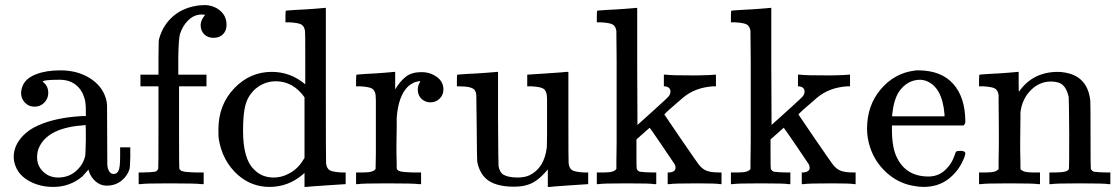

<svg xmlns="http://www.w3.org/2000/svg" viewBox="-20 -725 4406 756"><path d="M63 -359Q63 -373 71 -391Q84 -418 123 -433Q162 -448 218 -448Q284 -448 332.5 -418Q381 -388 396 -340Q401 -326 401.5 -308.5Q402 -291 402 -194Q402 -96 402.5 -79.5Q403 -63 408 -54Q414 -40 428 -40Q441 -40 447 -54Q453 -66 453 -109V-145H493V-106Q492 -66 490 -59Q481 -31 457 -12.5Q433 6 400 6Q375 6 355.5 -11.5Q336 -29 329 -54V-58Q326 -55 317 -44.5Q308 -34 304 -30Q255 11 190 11Q138 11 97 -11Q56 -33 42 -69Q34 -88 34 -107Q34 -154 73 -193Q96 -216 130 -231Q198 -262 304 -268H318V-290Q318 -324 312 -340Q302 -373 277 -392Q252 -411 215 -411Q148 -411 148 -403Q170 -388 170 -359Q170 -337 154.5 -321Q139 -305 116 -305Q93 -305 78 -321Q63 -337 63 -359ZM318 -175Q318 -233 317 -233Q314 -233 312 -232Q175 -223 137 -151Q126 -131 126 -106Q126 -72 150 -49Q174 -26 209 -26Q249 -26 277.5 -50Q306 -74 315 -109Q317 -116 318 -175Z M773 0Q755 -3 646 -3Q548 -3 534 0H526V-46H542Q570 -46 591 -49Q599 -52 603 -60Q604 -62 604 -224V-385H533V-431H604V-497L605 -564L607 -574Q623 -629 664 -663Q705 -697 766 -704Q767 -704 775.5 -704.5Q784 -705 789 -705Q824 -703 848 -682Q872 -661 872 -627Q872 -604 858 -590Q844 -576 821 -576Q798 -576 784 -590Q770 -604 770 -627Q770 -645 788 -667H784Q775 -669 762 -667Q738 -663 718.5 -642.5Q699 -622 689 -592Q683 -572 682 -497V-431H793V-385H685V-225Q685 -63 686 -61Q690 -53 698 -51Q708 -47 751 -46H782V0Z M1050 -442Q1124 -442 1182 -393V-495Q1182 -599 1181 -603Q1178 -622 1166.5 -628.5Q1155 -635 1122 -637H1104V-660Q1104 -683 1106 -683L1116 -684Q1126 -685 1145 -686Q1164 -687 1182 -688Q1199 -689 1219 -690.5Q1239 -692 1249 -693Q1259 -694 1260 -694H1263V-390Q1263 -84 1264 -81Q1267 -61 1278.5 -54.5Q1290 -48 1323 -46H1341V0Q1339 0 1264.5 5Q1190 10 1186 11H1179V-44L1171 -37Q1114 11 1041 11Q971 11 917 -36Q855 -91 841 -180Q840 -188 840 -215Q840 -312 902 -377Q964 -442 1050 -442ZM1179 -342Q1134 -405 1066 -405Q1017 -405 979 -369Q954 -343 945.5 -308Q937 -273 937 -211Q937 -100 979 -59Q1010 -26 1057 -26Q1092 -26 1124 -45Q1156 -64 1175 -97L1179 -103Z M1398 -46H1412Q1451 -46 1459 -60V-68Q1459 -77 1459.5 -91Q1460 -105 1460 -122.5Q1460 -140 1460 -161.5Q1460 -183 1460 -203Q1460 -234 1460 -269.5Q1460 -305 1460 -328L1459 -351Q1456 -370 1444.5 -376.5Q1433 -383 1400 -385H1382V-408Q1382 -431 1384 -431L1394 -432Q1404 -433 1422 -434Q1440 -435 1458 -436Q1474 -437 1493 -438.5Q1512 -440 1522 -441Q1532 -442 1533 -442H1536V-373Q1555 -405 1578 -423Q1601 -441 1639 -441Q1667 -441 1687 -430Q1726 -410 1726 -373Q1726 -351 1711 -336.5Q1696 -322 1675 -322Q1654 -322 1639.5 -336Q1625 -350 1625 -372Q1625 -389 1633 -400Q1635 -404 1635 -405Q1633 -407 1612 -401Q1596 -393 1588 -386Q1548 -348 1542 -260V-221Q1541 -182 1541 -154Q1541 -141 1541 -126.5Q1541 -112 1541.5 -101Q1542 -90 1542 -81Q1542 -72 1542 -66V-61Q1546 -53 1554 -51Q1564 -47 1607 -46H1638V0H1629Q1611 -3 1502 -3Q1404 -3 1390 0H1382V-46Z M1859 -436Q1876 -437 1896 -438.5Q1916 -440 1926.5 -441Q1937 -442 1938 -442H1941V-261Q1942 -77 1943 -71Q1947 -50 1958 -40Q1978 -26 2018 -26Q2046 -26 2065 -35Q2123 -63 2133 -144Q2133 -145 2133.5 -161Q2134 -177 2134 -201.5Q2134 -226 2134 -248Q2134 -270 2134 -294.5Q2134 -319 2134 -335L2133 -351Q2130 -370 2118.5 -376.5Q2107 -383 2074 -385H2056V-431Q2058 -431 2132.5 -436Q2207 -441 2211 -442H2218V-264Q2218 -84 2219 -81Q2222 -61 2233.5 -54.5Q2245 -48 2278 -46H2296V0Q2294 0 2221 5Q2148 10 2144 11H2137V-58Q2095 -7 2056 3Q2037 10 2003 10Q1939 10 1904 -13.5Q1869 -37 1859 -89Q1858 -96 1857 -226Q1856 -335 1855.5 -348Q1855 -361 1850 -369Q1840 -385 1790 -385H1779V-408Q1779 -431 1781 -431L1792 -432Q1802 -433 1821 -434Q1840 -435 1859 -436Z M2346 -46H2360Q2399 -46 2407 -60V-68Q2407 -77 2407 -91Q2407 -105 2407.5 -124Q2408 -143 2408 -167.5Q2408 -192 2408 -217.5Q2408 -243 2408 -272.5Q2408 -302 2408 -329Q2408 -366 2408 -407.5Q2408 -449 2408 -482Q2408 -515 2407.5 -542.5Q2407 -570 2407 -586Q2407 -602 2407 -603Q2404 -622 2392.5 -628.5Q2381 -635 2348 -637H2330V-660Q2330 -683 2332 -683L2342 -684Q2352 -685 2371 -686Q2390 -687 2408 -688Q2425 -689 2445 -690.5Q2465 -692 2475 -693Q2485 -694 2486 -694H2489V-463L2490 -233L2550 -287Q2610 -341 2614 -347Q2620 -356 2620 -364Q2620 -382 2599 -385H2594V-431H2603Q2616 -428 2722 -428Q2729 -428 2740.5 -428.5Q2752 -429 2758 -429Q2764 -429 2773.5 -429.5Q2783 -430 2788 -430.5Q2793 -431 2794 -431H2799V-385H2786Q2717 -380 2670 -341Q2596 -278 2596 -274Q2596 -273 2659.5 -180.5Q2723 -88 2730 -79Q2744 -60 2761.5 -53Q2779 -46 2810 -46H2821V0H2815Q2803 -3 2728 -3Q2630 -3 2617 0H2609V-46H2616Q2640 -48 2640 -65Q2640 -72 2636 -79Q2633 -84 2586 -153Q2539 -222 2538 -222L2486 -176V-120Q2486 -62 2487 -60Q2491 -52 2499 -49Q2520 -46 2548 -46H2564V0H2556Q2545 -3 2447 -3Q2349 -3 2338 0H2330V-46Z M2874 -46H2888Q2927 -46 2935 -60V-68Q2935 -77 2935 -91Q2935 -105 2935.5 -124Q2936 -143 2936 -167.5Q2936 -192 2936 -217.5Q2936 -243 2936 -272.5Q2936 -302 2936 -329Q2936 -366 2936 -407.5Q2936 -449 2936 -482Q2936 -515 2935.5 -542.5Q2935 -570 2935 -586Q2935 -602 2935 -603Q2932 -622 2920.5 -628.5Q2909 -635 2876 -637H2858V-660Q2858 -683 2860 -683L2870 -684Q2880 -685 2899 -686Q2918 -687 2936 -688Q2953 -689 2973 -690.5Q2993 -692 3003 -693Q3013 -694 3014 -694H3017V-463L3018 -233L3078 -287Q3138 -341 3142 -347Q3148 -356 3148 -364Q3148 -382 3127 -385H3122V-431H3131Q3144 -428 3250 -428Q3257 -428 3268.5 -428.5Q3280 -429 3286 -429Q3292 -429 3301.5 -429.5Q3311 -430 3316 -430.5Q3321 -431 3322 -431H3327V-385H3314Q3245 -380 3198 -341Q3124 -278 3124 -274Q3124 -273 3187.5 -180.5Q3251 -88 3258 -79Q3272 -60 3289.5 -53Q3307 -46 3338 -46H3349V0H3343Q3331 -3 3256 -3Q3158 -3 3145 0H3137V-46H3144Q3168 -48 3168 -65Q3168 -72 3164 -79Q3161 -84 3114 -153Q3067 -222 3066 -222L3014 -176V-120Q3014 -62 3015 -60Q3019 -52 3027 -49Q3048 -46 3076 -46H3092V0H3084Q3073 -3 2975 -3Q2877 -3 2866 0H2858V-46Z M3781 -245Q3781 -238 3774 -231H3492V-216Q3492 -142 3512 -104Q3548 -30 3636 -30Q3679 -30 3708 -62Q3728 -82 3739 -114Q3742 -125 3745 -128Q3748 -131 3761 -131Q3781 -131 3781 -121Q3781 -117 3778 -108Q3759 -56 3717.5 -22.5Q3676 11 3616 11Q3597 11 3572 6Q3515 -5 3470 -46Q3425 -87 3406 -145Q3394 -181 3394 -218Q3394 -310 3448 -373.5Q3502 -437 3581 -447Q3585 -448 3595 -448Q3686 -448 3733.5 -394.5Q3781 -341 3781 -245ZM3699 -275Q3690 -384 3625 -407Q3618 -410 3604 -411Q3552 -411 3519 -363Q3499 -331 3493 -274V-267H3699Z M3998 -60Q4006 -46 4045 -46H4059H4075V0H4067Q4054 -3 3955 -3Q3856 -3 3843 0H3835V-46H3851H3865Q3904 -46 3912 -60V-68Q3912 -77 3912 -91Q3912 -105 3912.5 -122.5Q3913 -140 3913 -161.5Q3913 -183 3913 -203Q3913 -234 3912.5 -269.5Q3912 -305 3912 -328V-351Q3909 -370 3897.5 -376.5Q3886 -383 3853 -385H3835V-408Q3835 -431 3837 -431L3847 -432Q3857 -433 3875.5 -434Q3894 -435 3912 -436Q3929 -437 3948 -438.5Q3967 -440 3977 -441Q3987 -442 3988 -442H3991V-402Q3991 -364 3992 -364L3993 -365Q4047 -442 4146 -442Q4261 -438 4273 -329Q4274 -322 4274 -190Q4274 -62 4275 -60Q4279 -52 4287 -49Q4308 -46 4336 -46H4352V0H4344Q4331 -3 4232 -3Q4133 -3 4120 0H4112V-46H4128H4136Q4189 -46 4189 -62Q4190 -64 4190 -200Q4189 -335 4188 -343Q4181 -375 4165.5 -389.5Q4150 -404 4118 -404Q4073 -404 4039 -370Q4004 -335 3998 -282Q3998 -281 3998 -263.5Q3998 -246 3997.5 -219Q3997 -192 3997 -168Q3997 -153 3997 -136.5Q3997 -120 3997.5 -107Q3998 -94 3998 -83.5Q3998 -73 3998 -66Z"/></svg>

Font: MathJax_Main
Style: Regular
Weight: 400
Version: Version 1.1